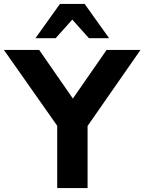

<svg xmlns="http://www.w3.org/2000/svg" viewBox="-54 -960 737 980"><path d="M238 0V-318L-34 -705H146L318 -457L490 -705H663L393 -317V0ZM127 -765 252 -940H378L503 -765H400L315 -860L230 -765Z"/></svg>

Font: Nunito Sans ExtraBold
Style: Regular
Weight: 800
Designer: Vernon Adams
Foundry: Vernon Adams
Version: Version 3.101; ttfautohint (v1.8.4.7-5d5b);gftools[0.9.27]